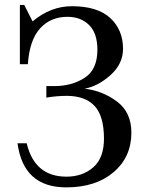

<svg xmlns="http://www.w3.org/2000/svg" viewBox="-20 -768 606 797"><path d="M278.3 -742.2Q384.8 -742.2 437.7 -693.1Q490.7 -644 490.7 -565.4Q490.7 -502.9 438.7 -456.3Q386.7 -409.7 331.1 -399.9Q406.2 -391.1 465.8 -346.4Q525.4 -301.8 525.4 -217.3Q525.4 -116.2 451.4 -53.2Q377.4 9.8 254.9 9.8Q77.1 9.8 52.7 -173.3H90.8Q123.5 -34.7 255.9 -34.7Q322.8 -34.7 367.2 -73.5Q411.6 -112.3 411.6 -192.4Q411.6 -284.7 373.8 -326.9Q335.9 -369.1 259.8 -370.1Q214.4 -370.1 172.4 -362.8V-410.6H205.6Q277.8 -410.6 331.1 -444.8Q384.3 -479 384.3 -561.5Q384.3 -629.9 349.9 -664.1Q315.4 -698.2 259.8 -698.2Q189.9 -698.2 146.2 -649.9Q102.5 -601.6 95.7 -501.5H62.5V-747.6H80.6L115.2 -679.2Q190.4 -742.2 278.3 -742.2Z"/></svg>

Font: Munson
Style: Regular
Weight: 400
Designer: Paul James MIller
Foundry: High-Logic / Made with FontCreator
Version: Version 2.10;May 5, 2019;FontCreator 11.5.0.2430 64-bit